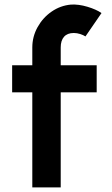

<svg xmlns="http://www.w3.org/2000/svg" viewBox="-20 -803 490 838"><path d="M121 15V-400H33V-518H121V-596Q121 -643 144 -684.5Q167 -726 205.5 -752.5Q244 -779 290 -783Q323 -785 361.5 -773.5Q400 -762 423 -746L353 -644Q344 -650 330 -654.5Q316 -659 302 -659Q274 -659 259.5 -642.5Q245 -626 245 -596V-518H402V-400H245V15Z"/></svg>

Font: SUIT
Style: Bold
Weight: 700
Designer: Sunn Youn; Korean Glyphs from Source Han Sans (Sandoll Communications; Soo-young Jang, Joo-yeon Kang)
Foundry: Sunn
Version: Version 1.150